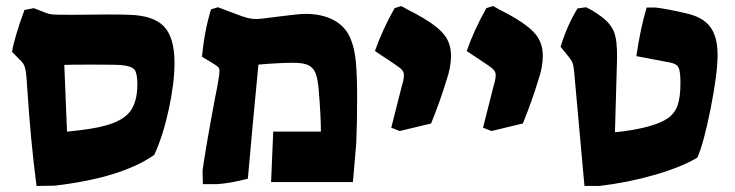

<svg xmlns="http://www.w3.org/2000/svg" viewBox="-20 -603 2434 636"><path d="M70 -315Q68 -351 65.5 -366Q63 -381 58.5 -389.5Q54 -398 42 -409L20 -431Q22 -449 33.5 -488Q45 -527 61 -570L92 -576L133 -560Q143 -556 155 -555Q167 -554 217 -554L335 -555Q386 -555 407 -554Q488 -552 523 -515.5Q558 -479 558 -395Q558 -328 539 -240.5Q520 -153 491 -90Q383 -14 161 12L101 13Q81 -140 70 -315ZM329 -187Q388 -203 411.5 -234.5Q435 -266 435 -324Q435 -360 425.5 -372Q416 -384 385 -387Q370 -389 289 -389Q208 -389 193 -388L202 -167Q287 -175 329 -187Z M651 -38Q659 -100 692 -277Q700 -315 704 -341Q707 -359 707 -368Q707 -376 703 -380.5Q699 -385 684 -394L649 -415Q657 -500 679 -572L702 -579L747 -562Q786 -547 800 -543.5Q814 -540 829 -540Q843 -540 901 -548Q911 -549 943 -553Q975 -557 992 -557Q1048 -557 1087 -535.5Q1126 -514 1142 -473Q1155 -441 1159 -396Q1163 -351 1163 -280Q1163 -195 1160 -127L1149 0H878L885 -167H1043Q1043 -218 1036 -302Q1033 -341 1025.5 -360Q1018 -379 1001.5 -387Q985 -395 952 -395Q905 -395 836 -389Q830 -331 825.5 -278.5Q821 -226 817 -188L801 -11Q744 4 699 7H652Z M1276 -180 1311 -318Q1318 -340 1318 -355Q1318 -364 1311.5 -371.5Q1305 -379 1285 -392L1222 -434Q1246 -503 1287 -576L1309 -583Q1321 -577 1327 -573Q1361 -556 1384 -542Q1434 -512 1454 -484.5Q1474 -457 1474 -418Q1474 -379 1458 -334Q1438 -268 1408 -194L1304 -169Z M1580 -180 1615 -318Q1622 -340 1622 -355Q1622 -364 1615.5 -371.5Q1609 -379 1589 -392L1526 -434Q1550 -503 1591 -576L1613 -583Q1625 -577 1631 -573Q1665 -556 1688 -542Q1738 -512 1758 -484.5Q1778 -457 1778 -418Q1778 -379 1762 -334Q1742 -268 1712 -194L1608 -169Z M1882 -364Q1880 -386 1876.5 -395Q1873 -404 1859 -421L1837 -448Q1858 -518 1893 -575L1921 -579Q1942 -570 1972 -548Q2003 -525 2014 -497Q2025 -469 2024 -409L2017 -165Q2043 -167 2077 -173Q2111 -179 2131 -185Q2173 -197 2194.5 -213Q2216 -229 2225 -255.5Q2234 -282 2234 -329Q2234 -367 2227.5 -379.5Q2221 -392 2199 -396L2088 -417Q2101 -508 2122 -578H2152Q2194 -573 2256 -558Q2309 -546 2333 -513.5Q2357 -481 2357 -421Q2357 -359 2334 -243.5Q2311 -128 2290 -81Q2239 -50 2149.5 -24Q2060 2 1965 13H1916Z"/></svg>

Font: Suez One
Style: Regular
Weight: 400
Version: Version 1.000